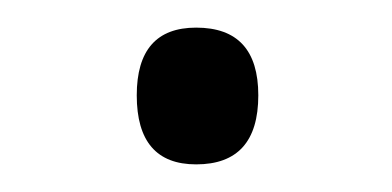

<svg xmlns="http://www.w3.org/2000/svg" viewBox="-20 -403 284 139"><path d="M79 -334Q79 -383 122 -383Q167 -383 167 -334Q167 -284 122 -284Q79 -284 79 -334Z"/></svg>

Font: Noto Sans Lao Looped Light
Style: Regular
Weight: 300
Designer: Mark Frömberg, Ben Mitchell
Foundry: The Fontpad Ltd
Version: Version 1.002; ttfautohint (v1.8.4.7-5d5b)